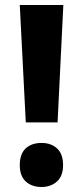

<svg xmlns="http://www.w3.org/2000/svg" viewBox="-20 -800 333 767"><path d="M83 -311 59 -780H233L210 -311ZM146 -53Q107 -53 83 -75Q59 -97 59 -140Q59 -185 82.5 -207Q106 -229 146 -229Q184 -229 208 -207Q232 -185 232 -140Q232 -97 207.5 -75Q183 -53 146 -53Z"/></svg>

Font: Noto Sans Malayalam UI Condensed ExtraBold
Style: Regular
Weight: 800
Width: 3
Designer: Jelle Bosma - Monotype Design Team
Foundry: Monotype Imaging Inc.
Version: Version 2.104; ttfautohint (v1.8.4.7-5d5b)